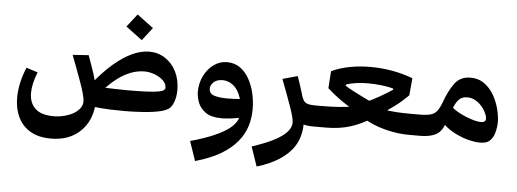

<svg xmlns="http://www.w3.org/2000/svg" viewBox="-50 -660 2808 1042"><g transform="rotate(5 1354.0 -139.0)"><path d="M250.5 189.5Q182.1 189.5 137.5 162.8Q92.8 136.2 70.8 89.8Q48.8 43.5 48.8 -15.6Q48.8 -93.8 85 -182.1L147.5 -162.1Q121.6 -97.7 121.6 -47.9Q121.6 5.4 153.8 36.4Q186 67.4 255.4 67.4Q294.9 67.4 334 53.5Q373 39.6 393.6 14.6Q409.2 -3.9 409.2 -26.4Q409.2 -36.1 406.7 -47.4Q404.3 -58.6 400.9 -72.3Q393.6 -98.1 381.8 -130.9Q370.1 -163.6 356.4 -200Q342.8 -236.3 328.6 -273.4L415.5 -279.3Q425.8 -250.5 434.8 -225.3Q443.8 -200.2 450.9 -177.7Q458 -155.3 462.9 -135.3L447.8 -131.8Q498 -194.3 548.8 -238Q599.6 -281.7 648.4 -304.4Q697.3 -327.1 741.7 -327.1Q790 -327.1 828.6 -302Q867.2 -276.9 889.4 -232.7Q911.6 -188.5 911.6 -131.8Q911.6 -114.3 908 -93.8Q904.3 -73.2 896 -56.2Q886.7 -36.1 872.1 -26.9Q857.4 -17.6 836.4 -12.2Q795.9 -2 739.3 2Q682.6 5.9 634.8 5.9Q603.5 5.9 556.4 4.4Q509.3 2.9 456.5 -3.9L475.6 -18.1Q468.8 76.7 408.2 133.1Q347.7 189.5 250.5 189.5ZM508.8 -97.7 505.4 -111.3Q542.5 -110.4 576.9 -109.1Q611.3 -107.9 643.1 -107.9Q701.2 -107.9 745.8 -109.9Q790.5 -111.8 815.9 -117.2Q832 -120.6 839.1 -126.2Q846.2 -131.8 846.2 -138.7Q846.2 -161.1 827.4 -179Q808.6 -196.8 780.5 -207.3Q752.4 -217.8 725.1 -217.8Q688.5 -217.8 652.1 -204.1Q615.7 -190.4 579.8 -163.6Q543.9 -136.7 508.8 -97.7ZM695.3 -385.7 606 -452.1 661.1 -522.5 750 -456.1Z M1040.5 242.7 1004.4 136.7Q1076.7 116.7 1127.4 95Q1178.2 73.2 1209.5 50.3Q1231.9 33.7 1244.6 15.6Q1257.3 -2.4 1261.2 -20.5L1258.8 -92.8Q1253.9 -119.1 1244.1 -140.4Q1234.4 -161.6 1220.5 -176.5Q1206.5 -191.4 1188.7 -199.5Q1170.9 -207.5 1150.4 -207.5Q1120.1 -207.5 1103 -191.2Q1085.9 -174.8 1085.9 -156.2Q1085.9 -127.9 1114.3 -119.4Q1142.6 -110.8 1185.5 -110.8Q1202.6 -110.8 1223.1 -111.8Q1243.7 -112.8 1267.6 -114.7L1288.6 -18.1Q1242.2 -7.3 1212.9 -4.2Q1183.6 -1 1163.6 -1Q1106.9 -1 1076.4 -22.7Q1045.9 -44.4 1034.4 -75.2Q1022.9 -106 1022.9 -133.3Q1022.9 -180.2 1042.5 -219.7Q1062 -259.3 1094.7 -283.2Q1127.4 -307.1 1167 -307.1Q1208.5 -307.1 1238.8 -285.4Q1269 -263.7 1288.8 -227.8Q1308.6 -191.9 1318.1 -149.4Q1327.6 -106.9 1327.6 -65.9Q1327.6 -15.6 1313.5 29.3Q1299.3 74.2 1267.6 112.3Q1233.9 153.8 1178 186.8Q1122.1 219.7 1040.5 242.7Z M1662.6 -114.7V0Q1642.6 0 1627 -2.4Q1611.3 -4.9 1598.6 -9.8L1610.4 -22.9Q1611.8 43.5 1588.6 91.3Q1565.4 139.2 1519 174.3Q1487.3 198.2 1450 215.6Q1412.6 232.9 1376 243.2L1339.8 137.2Q1408.2 114.3 1447.5 95Q1486.8 75.7 1508.3 58.1Q1530.3 40.5 1540 23.4Q1549.8 6.3 1549.8 -11.2Q1549.8 -24.4 1544.7 -43.9Q1539.6 -63.5 1529.8 -91.8Q1521.5 -115.7 1506.3 -157.2Q1491.2 -198.7 1474.1 -242.7L1555.7 -265.1Q1560.5 -252.4 1567.4 -231.2Q1574.2 -210 1579.6 -193.4Q1586.4 -170.9 1589.1 -161.9Q1591.8 -152.8 1596.7 -142.6Q1601.6 -131.8 1608.4 -126.5Q1622.1 -114.7 1662.6 -114.7ZM1662.6 0V-114.7Q1682.1 -114.7 1690.7 -101.8Q1699.2 -88.9 1699.2 -56.2Q1699.2 -26.4 1689.9 -13.2Q1680.7 0 1662.6 0Z M1662.6 0V-114.7H1701.2Q1748.5 -114.7 1794.2 -117.9Q1839.8 -121.1 1886.7 -130.4L1864.3 -114.7Q1831.1 -133.3 1797.9 -157Q1764.6 -180.7 1727.1 -213.9L1733.4 -307.6Q1779.8 -329.1 1834.2 -339.1Q1888.7 -349.1 1945.8 -349.1Q2005.9 -349.1 2065.2 -338.4Q2124.5 -327.6 2176.3 -307.6L2168 -213.9Q2133.8 -179.7 2100.8 -154.8Q2067.9 -129.9 2031.7 -106.9L2032.2 -126Q2068.8 -119.1 2106 -116.9Q2143.1 -114.7 2181.6 -114.7H2218.3V0H2186.5Q2141.1 0 2095.9 -8.3Q2050.8 -16.6 2010 -31.2Q1969.2 -45.9 1937 -65.9L1986.8 -77.6Q1929.2 -39.6 1868.7 -19.8Q1808.1 0 1730 0ZM2078.6 -242.2Q2049.8 -251 2012 -255.1Q1974.1 -259.3 1940.4 -259.3Q1903.3 -259.3 1872.3 -254.6Q1841.3 -250 1820.3 -242.2L1819.3 -235.8Q1838.4 -223.6 1863.5 -210.4Q1888.7 -197.3 1914.3 -184.6Q1939.9 -171.9 1960.9 -162.1L1937 -157.2Q1970.7 -172.9 2007.8 -193.6Q2044.9 -214.4 2077.6 -236.3ZM1662.6 0Q1644.5 0 1635.3 -13.2Q1626 -26.4 1626 -56.2Q1626 -88.9 1634.5 -101.8Q1643.1 -114.7 1662.6 -114.7ZM2218.3 0V-114.7Q2237.8 -114.7 2246.3 -101.8Q2254.9 -88.9 2254.9 -56.2Q2254.9 -26.4 2245.6 -13.2Q2236.3 0 2218.3 0Z M2570.8 8.3Q2545.9 8.3 2513.2 0.5Q2475.6 -8.8 2436.3 -28.3Q2397 -47.9 2369.6 -75.7L2403.3 -173.3Q2421.9 -155.3 2453.1 -139.2Q2484.4 -123 2515.9 -113.3Q2547.4 -103.5 2566.9 -103.5Q2582 -103.5 2587.9 -109.1Q2593.8 -114.7 2593.8 -124Q2593.8 -132.3 2588.9 -145.5Q2581.5 -165.5 2566.2 -185.1Q2550.8 -204.6 2529.5 -217.5Q2508.3 -230.5 2482.4 -230.5Q2451.7 -230.5 2434.6 -210.4Q2417.5 -190.4 2407.7 -160.2L2378.4 -78.6Q2361.3 -32.2 2329.1 -16.1Q2296.9 0 2244.6 0H2218.3V-114.7H2232.9Q2271 -114.7 2293 -121.1Q2314.9 -127.4 2327.6 -144.3Q2340.3 -161.1 2351.6 -191.4Q2374.5 -255.4 2404.8 -296.9Q2435.1 -338.4 2491.2 -338.4Q2535.2 -338.4 2567.1 -314.9Q2599.1 -291.5 2619.4 -255.6Q2639.6 -219.7 2649.4 -180.7Q2659.2 -141.6 2659.2 -110.8Q2659.2 -82 2650.6 -51.8Q2642.1 -21.5 2621.1 -4.4Q2612.3 2.4 2599.4 5.4Q2586.4 8.3 2570.8 8.3ZM2218.3 0Q2200.2 0 2190.9 -13.2Q2181.6 -26.4 2181.6 -56.2Q2181.6 -88.9 2190.2 -101.8Q2198.7 -114.7 2218.3 -114.7Z"/></g></svg>

Font: Markazi Text
Style: Regular
Weight: 400
Designer: Borna Izadpanah (Arabic designer), Fiona Ross (Arabic design director) and Florian Runge (Latin designer)
Foundry: Borna Izadpanah and Florian Runge
Version: Version 1.000